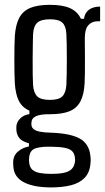

<svg xmlns="http://www.w3.org/2000/svg" viewBox="-20 -628 447 816"><path d="M197.5 168.5Q124 168.5 82.5 147.2Q41 126 37 83.5Q36.5 76.5 36.2 70.5Q36 64.5 36 59Q37 32 57.5 15.2Q78 -1.5 103 -5.5V-19Q74 -27 63 -40.2Q52 -53.5 50 -71.5Q50 -74.5 49.5 -80Q49 -85.5 49.5 -91Q51.5 -111 66.8 -125.5Q82 -140 105 -143V-157.5Q74 -171.5 60 -199.5Q46 -227.5 43 -274Q42 -291 41.5 -318.2Q41 -345.5 41 -375.2Q41 -405 41.5 -431.5Q42 -458 43 -475Q46.5 -523.5 62 -552.5Q77.5 -581.5 109 -594.5Q140.5 -607.5 192 -607.5Q245.5 -607.5 277.2 -593.5Q309 -579.5 324 -548H337Q340 -573 358 -586.5Q376 -600 405.5 -600V-537.5H394.5Q370 -537.5 355.2 -520.5Q340.5 -503.5 340.5 -467V-442.5Q340.5 -440.5 340.8 -419.8Q341 -399 341 -370.5Q341 -342 340.8 -315.2Q340.5 -288.5 339.5 -273.5Q337 -225.5 321.5 -196.5Q306 -167.5 274.8 -155Q243.5 -142.5 191.5 -142.5Q151.5 -143 132.5 -134Q113.5 -125 113.5 -105V-99.5Q113.5 -87 122.5 -79.5Q131.5 -72 150.2 -68.2Q169 -64.5 199 -64Q281 -61 320.5 -38.2Q360 -15.5 364.5 37.5Q365.5 44 365.5 51.8Q365.5 59.5 364.5 66.5Q361.5 105.5 339.5 128Q317.5 150.5 281 159.5Q244.5 168.5 197.5 168.5ZM197 111Q229 111 250.2 106.8Q271.5 102.5 283.2 91.8Q295 81 298 62.5Q299.5 56 299.2 50.5Q299 45 298 39Q295.5 22.5 285.2 13.2Q275 4 254 0Q233 -4 197 -4.5Q155.5 -5.5 131.2 2.2Q107 10 104 40.5Q103 49.5 103 53.5Q103 57.5 104 63Q106 83 117.5 93.2Q129 103.5 149.2 107.2Q169.5 111 197 111ZM192 -203.5Q230 -203.5 244.8 -218.2Q259.5 -233 262 -266Q263 -282 263.5 -312.5Q264 -343 264 -377.5Q264 -412 263.5 -441.5Q263 -471 262 -485Q260 -517.5 245 -531.8Q230 -546 192.5 -546Q155 -546 138.8 -531.8Q122.5 -517.5 120.5 -482.5Q120 -470 119.5 -440.8Q119 -411.5 118.8 -377Q118.5 -342.5 119 -312.2Q119.5 -282 120.5 -266.5Q123 -233.5 138.2 -218.5Q153.5 -203.5 192 -203.5Z"/></svg>

Font: Big Shoulders Text Thin
Style: Regular
Weight: 400
Version: Version 2.002